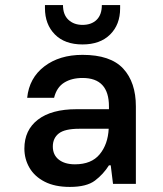

<svg xmlns="http://www.w3.org/2000/svg" viewBox="-20 -724 640 756"><path d="M255 12Q196 12 156 -8.5Q116 -29 96 -63.5Q76 -98 76 -139Q76 -212 129.5 -253Q183 -294 281 -294H409V-305Q409 -417 305 -417Q262 -417 232.5 -398.5Q203 -380 193 -339H87Q95 -417 154.5 -462.5Q214 -508 305 -508Q415 -508 465 -454Q515 -400 515 -305V0H425L416 -73H409Q387 -38 354 -13Q321 12 255 12ZM275 -77Q340 -77 372.5 -116.5Q405 -156 408 -217H292Q235 -217 211.5 -198.5Q188 -180 188 -147Q188 -114 211.5 -95.5Q235 -77 275 -77ZM305 -549Q235 -549 196 -588.5Q157 -628 157 -692V-704H228Q228 -666 249.5 -646Q271 -626 305 -626Q340 -626 360.5 -646Q381 -666 381 -704H453V-691Q453 -627 413.5 -588Q374 -549 305 -549Z"/></svg>

Font: DM Mono Medium
Style: Regular
Weight: 500
Designer: Colophon Foundry
Foundry: Colophon Foundry
Version: Version 1.000; ttfautohint (v1.8.2.53-6de2)